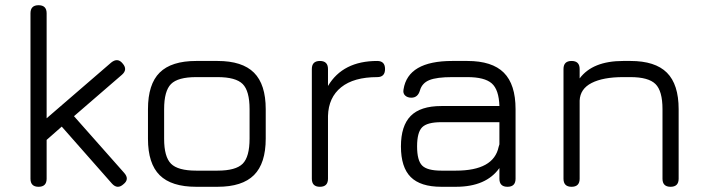

<svg xmlns="http://www.w3.org/2000/svg" viewBox="-20 -717 2712 737"><path d="M159 -31Q159 0 128 0Q97 0 97 -31V-666Q97 -697 128 -697Q159 -697 159 -666V-263L407 -477Q432 -497 451 -473Q471 -450 448 -430L264 -271L457 -53Q478 -29 454 -10Q431 11 410 -12L217 -231L159 -180Z M733 0Q638 0 593 -44.5Q548 -89 548 -184V-298Q548 -394 593 -438.5Q638 -483 733 -483H815Q910 -483 955 -438Q1000 -393 1000 -298V-185Q1000 -90 955 -45Q910 0 815 0ZM610 -184Q610 -115 636.5 -88.5Q663 -62 733 -62H815Q885 -62 911.5 -88.5Q938 -115 938 -185V-298Q938 -368 911.5 -394.5Q885 -421 815 -421H733Q663 -421 636.5 -394.5Q610 -368 610 -298Z M1239 -31Q1239 0 1208 0Q1177 0 1177 -31V-452Q1177 -483 1208 -483Q1239 -483 1239 -452V-387Q1296 -483 1428 -483Q1458 -483 1458 -452Q1458 -421 1428 -421Q1338 -421 1289.5 -382Q1241 -343 1239 -272Z M1674 0Q1594 0 1556.5 -37.5Q1519 -75 1519 -155Q1519 -234 1556.5 -272Q1594 -310 1674 -310H1897Q1895 -373 1867.5 -397Q1840 -421 1774 -421H1716Q1656 -421 1628 -409.5Q1600 -398 1592 -370Q1584 -342 1559 -342Q1544 -342 1535 -350.5Q1526 -359 1529 -374Q1546 -483 1716 -483H1774Q1869 -483 1914 -438Q1959 -393 1959 -298V-31Q1959 0 1928 0Q1897 0 1897 -31V-72Q1846 0 1730 0ZM1730 -62Q1875 -62 1894 -153Q1895 -157 1897 -163V-248H1674Q1620 -248 1600.5 -228.5Q1581 -209 1581 -155Q1581 -101 1600.5 -81.5Q1620 -62 1674 -62Z M2205 -31Q2205 0 2174 0Q2143 0 2143 -31V-452Q2143 -483 2174 -483Q2205 -483 2205 -452V-416Q2255 -483 2372 -483H2400Q2495 -483 2540 -438Q2585 -393 2585 -298V-31Q2585 0 2554 0Q2523 0 2523 -31V-298Q2523 -368 2496 -394.5Q2469 -421 2400 -421H2372Q2295 -421 2251 -398.5Q2207 -376 2205 -331Z"/></svg>

Font: Jura Medium
Style: Regular
Weight: 500
Designer: Daniel Johnson, Alexei Vanyashin
Foundry: Daniel Johnson
Version: Version 5.103